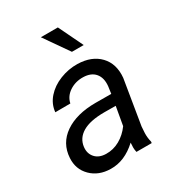

<svg xmlns="http://www.w3.org/2000/svg" viewBox="-182 -860 896 979"><g transform="rotate(-30 266.5 -370.0)"><path d="M24.9 0ZM338.4 0Q335 -14.2 335 -27.8L336.4 -55.7Q263.7 11.7 182.1 9.8Q112.3 8.8 68.6 -34.4Q24.9 -77.6 28.8 -142.6Q33.7 -226.6 102.3 -273.7Q170.9 -320.8 282.7 -320.8L375 -320.3L380.9 -362.3Q385.7 -409.7 362.5 -437.3Q339.4 -464.8 293 -465.8Q247.6 -466.8 212.6 -443.6Q177.7 -420.4 169.9 -382.3L81.1 -381.8Q85.4 -428.2 117.2 -464.1Q148.9 -500 198.7 -519.8Q248.5 -539.6 301.8 -538.6Q384.3 -536.6 430.2 -488.5Q476.1 -440.4 468.8 -360.8L425.8 -99.1L423.3 -61.5Q422.4 -34.7 429.2 -8.3L428.2 0ZM199.7 -68.4Q242.2 -67.4 280 -88.6Q317.9 -109.9 345.2 -147.5L364.3 -256.3L297.4 -256.8Q213.9 -256.8 169.4 -230.5Q125 -204.1 119.1 -155.8Q114.7 -118.7 136.5 -94Q158.2 -69.3 199.7 -68.4ZM377.9 -606.4H308.6L208.5 -750H308.6Z"/></g></svg>

Font: Roboto
Style: Italic
Weight: 400
Italic angle: -12°
Designer: Google
Version: Version 2.134; 2016; ttfautohint (v1.6)